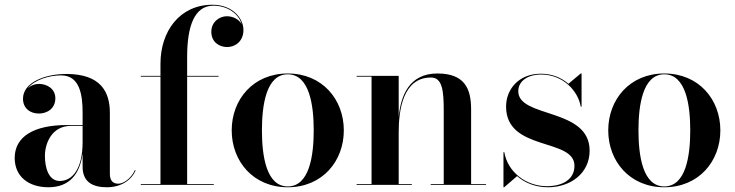

<svg xmlns="http://www.w3.org/2000/svg" viewBox="-20 -780 3100 810"><path d="M262.5 -252.5C120.5 -252.5 42 -202.5 42 -113.5C42 -37.5 98 10 184.5 10C271.5 10 317 -44 328.5 -132.5V-76.5C328.5 -8.5 375.5 10 431.5 10C487.5 10 533.5 -17.5 552 -61L549.5 -63C532.5 -25.5 500 -5 479 -5C451.5 -5 443.5 -24 443.5 -47V-304.5C443.5 -392 405 -468 260 -468C169 -468 77 -432 77 -363.5C77 -324 106 -301 144 -301C179 -301 213.5 -322 213.5 -365.5C213.5 -404.5 180 -426 144 -426C126.5 -426 110 -419.5 97.5 -408C126 -443.5 187 -462 238 -462C318 -462 328.5 -376.5 328.5 -304.5V-252.5ZM232 -16.5C184.5 -16.5 169.5 -73.5 169.5 -122C169.5 -174 197.5 -249 279.5 -249H328.5V-180.5C328.5 -65.5 284 -16.5 232 -16.5Z M574 -3.5V0H882V-3.5H769.5V-456.5H902V-460H769.5V-540C769.5 -667 799 -756 880 -756C940 -756 987 -722 999.5 -678C988 -699.5 961.5 -711.5 937 -711.5C905.5 -711.5 871.5 -687.5 871.5 -646C871.5 -600 908 -581.5 938 -581.5C973.5 -581.5 1007 -606.5 1007 -653.5C1007 -703 961 -760 876.5 -760C737.5 -760 657 -647.5 657 -511.5V-460H574V-456.5H657V-3.5Z M957.5 -230C957.5 -100 1048 10 1194 10C1340 10 1430.5 -100 1430.5 -230C1430.5 -360 1340 -470 1194 -470C1048 -470 957.5 -360 957.5 -230ZM1085 -230C1085 -336.5 1103 -466.5 1194 -466.5C1285.5 -466.5 1303.5 -336.5 1303.5 -230C1303.5 -123.5 1285.5 6.5 1194 6.5C1103 6.5 1085 -123.5 1085 -230Z M1484.5 -3.5V0H1717.5V-3.5H1662V-223C1662 -312.5 1679 -453 1798 -453C1846.5 -453 1852 -396.5 1852 -312.5V-3.5H1797V0H2030.5V-3.5H1967.5V-319C1967.5 -406 1940 -470 1825.5 -470C1705 -470 1671 -375 1662 -287V-460H1484.5V-456.5H1547.5V-3.5Z M2107 10 2161.5 -37C2195 -7.5 2240.5 10 2292 10C2386 10 2467.5 -48 2467.5 -144.5C2467.5 -326.5 2166.5 -281 2166.5 -395C2166.5 -438 2206 -465.5 2263 -465.5C2357 -465.5 2419.5 -394.5 2430 -330H2433.5V-470H2430L2378 -426.5C2349 -452 2309.5 -469 2262 -469C2167 -469 2115 -402 2115 -330.5C2115 -140 2403.5 -199.5 2403.5 -80.5C2403.5 -20.5 2349.5 5.5 2287.5 5.5C2198.5 5.5 2121.5 -55 2107.5 -138H2104V10Z M2546 -230C2546 -100 2636.5 10 2782.5 10C2928.5 10 3019 -100 3019 -230C3019 -360 2928.5 -470 2782.5 -470C2636.5 -470 2546 -360 2546 -230ZM2673.5 -230C2673.5 -336.5 2691.5 -466.5 2782.5 -466.5C2874 -466.5 2892 -336.5 2892 -230C2892 -123.5 2874 6.5 2782.5 6.5C2691.5 6.5 2673.5 -123.5 2673.5 -230Z"/></svg>

Font: Bodoni* 48pt Medium
Style: Regular
Weight: 500
Version: Version 2.3